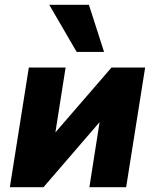

<svg xmlns="http://www.w3.org/2000/svg" viewBox="-20 -779 645 799"><path d="M21 0 100 -498H253L203 -180H169L444 -498H584L505 0H352L402 -319H436L161 0ZM299 -563 185 -759H350L413 -563Z"/></svg>

Font: Nunito Sans 10pt SemiCondensed Black
Style: Italic
Weight: 900
Width: 4
Italic angle: -9°
Designer: Vernon Adams
Foundry: Vernon Adams
Version: Version 3.101;gftools[0.9.27]